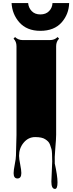

<svg xmlns="http://www.w3.org/2000/svg" viewBox="-20 -909 471 1239"><path d="M318.8 -889.2H426.3Q424.3 -817.9 378.4 -765.1Q330.1 -710 240.2 -710Q152.8 -710 104 -765.6Q58.6 -817.9 54.7 -889.2H161.6Q164.1 -858.9 184.6 -837.4Q205.1 -815.9 240.5 -815.9Q275.9 -815.9 296.6 -837.2Q317.4 -858.4 318.8 -889.2ZM311.5 263.2 316.9 133.3Q316.9 70.3 312.3 53.7Q307.6 37.1 302.7 24.4Q297.9 11.7 290 3.9Q282.2 -3.9 271.5 -10.7Q251 -24.4 207 -24.4Q163.1 -24.4 133.1 11.2Q103 46.9 103 96.7Q103 115.2 110.4 152.1Q117.7 189 117.7 207.5Q117.7 242.7 92.8 242.7Q67.9 242.7 67.9 208.5Q67.9 189.5 75.4 151.4Q83 113.3 83 93.8L86.4 -37.1V-610.8Q86.4 -641.1 67.4 -659.7L77.1 -669.9Q97.7 -650.4 126 -650.4H302.7Q332 -650.4 351.6 -669.9L361.3 -659.7Q342.3 -640.6 342.3 -610.8V-39.6Q342.3 -14.2 336.9 48.1Q331.5 110.4 333.5 144H333Q351.1 225.1 351.1 267.6Q351.1 310.1 335 310.1Q311.5 310.1 311.5 263.2Z"/></svg>

Font: Nosifer
Style: Regular
Weight: 400
Version: Version 001.002